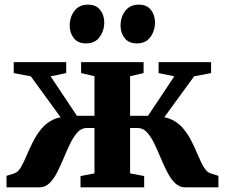

<svg xmlns="http://www.w3.org/2000/svg" viewBox="-20 -805 966 825"><path d="M8 0V-49.5L41.5 -60Q58 -65.5 70 -86.5Q82 -107.5 94.2 -136.5Q106.5 -165.5 121.8 -196Q137 -226.5 158.5 -252.2Q180 -278 211.2 -292.2Q242.5 -306.5 287 -302L280 -246.5L112.5 -477L39 -491V-538H264.5V-491L197.5 -477L310.5 -307.5H386V-477.5L328.5 -491V-538H597V-491L539 -477.5V-307.5H616L729 -477L661.5 -491V-538H887V-491L814 -477L646 -246.5L639.5 -302Q684 -306.5 715.2 -292.2Q746.5 -278 767.8 -252.2Q789 -226.5 804.2 -195.8Q819.5 -165 831.5 -136Q843.5 -107 856 -86.2Q868.5 -65.5 885 -60L918.5 -49.5V0H775.5Q751 0 732.2 -18.2Q713.5 -36.5 698.5 -65.8Q683.5 -95 670 -127.5Q656.5 -160 642.5 -189Q628.5 -218 611.5 -236.5Q594.5 -255 572 -255H539V-60L599.5 -48.5V0H326V-48.5L386 -60V-255H352.5Q330 -255 313 -236.5Q296 -218 282 -189Q268 -160 254.5 -127.5Q241 -95 226.2 -65.8Q211.5 -36.5 192.8 -18.2Q174 0 149.5 0ZM349 -618.5Q315 -618.5 297.2 -641Q279.5 -663.5 279.5 -694.5Q279.5 -731.5 299.8 -758.2Q320 -785 357.5 -785H358.5Q392.5 -785 410.2 -762.5Q428 -740 428 -709Q428 -673 408 -645.8Q388 -618.5 350 -618.5ZM567.5 -618.5Q533.5 -618.5 515.8 -641Q498 -663.5 498 -694.5Q498 -731.5 518.2 -758.2Q538.5 -785 576 -785H576.5Q611 -785 628.5 -762.5Q646 -740 646 -709Q646 -673 626.2 -645.8Q606.5 -618.5 568.5 -618.5Z"/></svg>

Font: Merriweather 60pt ExtraBold
Style: Regular
Weight: 800
Version: Version 2.100